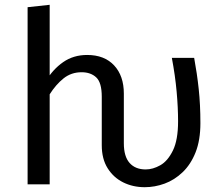

<svg xmlns="http://www.w3.org/2000/svg" viewBox="-20 -768 925 800"><path d="M583 12Q534 12 493.5 -8Q453 -28 428.5 -67Q404 -106 404 -163V-347H496V-171Q496 -116 520 -89Q544 -62 587 -62Q617 -62 648 -79.5Q679 -97 700.5 -141Q722 -185 722 -263Q722 -319 716 -386Q710 -453 696 -527H789Q801 -462 808 -397Q815 -332 815 -255Q815 -184 795 -133.5Q775 -83 741 -50.5Q707 -18 666 -3Q625 12 583 12ZM187 0H95V-738L187 -748ZM496 -208H404V-365Q404 -424 381 -445.5Q358 -467 320 -467Q277 -467 245 -441.5Q213 -416 187 -375L171 -430Q200 -479 243 -509Q286 -539 343 -539Q415 -539 455.5 -495.5Q496 -452 496 -378Z"/></svg>

Font: Fira Sans Variable
Style: Regular
Weight: 400
Designer: Carrois Corporate & Edenspiekermann AG
Foundry: Carrois Corporate GbR & Edenspiekermann AG
Version: Version 4.202